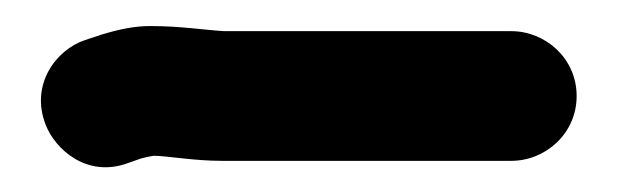

<svg xmlns="http://www.w3.org/2000/svg" viewBox="-20 -349 485 151"><path d="M154.7 -222.5H382C409 -222.5 433.5 -243.9 433.5 -273.5C433.5 -303.1 409 -324.5 382 -324.5H156.1C140.2 -325.5 121.5 -328.5 99 -328.5C86.1 -328.7 73 -325.8 59.6 -321.7L46.9 -317.5C23.9 -309.8 3.6 -282.4 15.9 -250.9C23.4 -231.6 48.3 -208.9 80.5 -220.7L90.7 -224.3C93.8 -225.2 97.3 -226 101 -226.5C112.4 -226.3 132.2 -222.5 154.7 -222.5Z"/></svg>

Font: Take Off
Style: YouHoser
Weight: 400
Foundry: Cannot Into Space Fonts
Version: Version 0.89